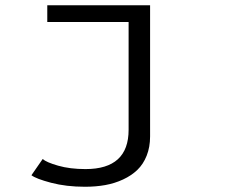

<svg xmlns="http://www.w3.org/2000/svg" viewBox="-20 -520 890 733"><path d="M553 -500V1Q553 41.5 540 74.2Q527 107 504.2 128.8Q481.5 150.5 449.8 165.2Q418 180 382 186.5Q346 193 304.5 193Q233 193 175.2 177.8Q117.5 162.5 100 149L143 87Q156.5 99.5 201.8 112.5Q247 125.5 306.5 125.5Q471 125.5 471 -24.5V-436H160.5V-500Z"/></svg>

Font: League Mono Wide Light
Style: Regular
Weight: 300
Width: 8
Designer: Tyler Finck
Foundry: The League of Moveable Type / Tyler Finck
Version: Version 2.210